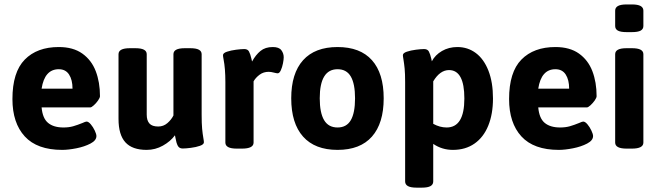

<svg xmlns="http://www.w3.org/2000/svg" viewBox="-20 -675 2999 874"><path d="M36.6 -224.1Q36.6 -346.7 92.8 -403.8Q148.9 -460.9 247.6 -460.9Q313 -460.9 354.7 -431.2Q396.5 -401.4 415.8 -351.1Q435.1 -300.8 435.1 -237.3Q435.1 -230 426.5 -217.8Q418 -205.6 407.2 -195.8Q396.5 -186 390.6 -186H169.4Q173.8 -136.2 199 -115.5Q224.1 -94.7 269 -94.7Q293.5 -94.7 313.2 -100.3Q333 -106 355.5 -115.2Q369.1 -121.6 374 -121.6Q382.8 -121.6 393.3 -109.1Q403.8 -96.7 411.4 -80.6Q418.9 -64.5 418.9 -55.7Q418.9 -35.6 391.8 -21.5Q364.7 -7.3 327.9 0Q291 7.3 263.2 7.3Q148.9 7.3 92.8 -54Q36.6 -115.2 36.6 -224.1ZM310.1 -271.5Q310.1 -311.5 294.4 -335.7Q278.8 -359.9 247.6 -359.9Q183.1 -359.9 169.4 -271.5Z M519.5 -133.8V-428.2Q519.5 -441.9 532.2 -448.7Q544.9 -455.6 571.8 -455.6H595.7Q622.6 -455.6 635.3 -448.7Q647.9 -441.9 647.9 -428.2V-153.3Q647.9 -126.5 660.2 -112.8Q672.4 -99.1 700.2 -99.1Q724.1 -99.1 741.9 -114.5Q759.8 -129.9 769.5 -149.4V-428.2Q769.5 -441.9 782.2 -448.7Q794.9 -455.6 821.8 -455.6H845.7Q872.6 -455.6 885.3 -448.7Q897.9 -441.9 897.9 -428.2V-153.3Q897.9 -112.3 900.1 -89.1Q902.3 -65.9 905.8 -45.9Q908.2 -32.7 908.2 -27.3Q908.2 -17.6 890.1 -11.2Q872.1 -4.9 848.9 -2Q825.7 1 811.5 1Q795.9 1 789.3 -11.5Q782.7 -23.9 778.8 -46.9L776.4 -59.1Q755.9 -31.2 721.4 -12Q687 7.3 647.5 7.3Q582 7.3 550.8 -27.1Q519.5 -61.5 519.5 -133.8Z M1005.9 -25.9V-301.3Q1005.9 -363.8 997.6 -405.3Q995.1 -418.5 995.1 -423.8Q995.1 -433.6 1013.4 -439.7Q1031.7 -445.8 1054.9 -448.7Q1078.1 -451.7 1092.3 -451.7Q1107.4 -451.7 1113.5 -440.4Q1119.6 -429.2 1124.5 -407.7L1127.4 -395Q1144 -425.3 1165.8 -443.1Q1187.5 -460.9 1221.7 -460.9Q1250 -460.9 1260.7 -446.5Q1271.5 -432.1 1271.5 -414.1Q1271.5 -404.3 1268.1 -386.5Q1264.6 -368.7 1258.3 -355Q1252 -341.3 1244.1 -341.3Q1238.8 -341.3 1228 -344.2Q1213.4 -348.1 1203.1 -348.1Q1179.2 -348.1 1161.4 -334.7Q1143.6 -321.3 1134.3 -304.7V-25.9Q1134.3 1.5 1081.5 1.5H1057.6Q1005.9 1.5 1005.9 -25.9Z M1305.7 -227.5Q1305.7 -340.8 1359.6 -400.9Q1413.6 -460.9 1516.6 -460.9Q1619.6 -460.9 1673.1 -401.1Q1726.6 -341.3 1726.6 -227.5Q1726.6 -113.8 1673.1 -53.2Q1619.6 7.3 1516.6 7.3Q1413.6 7.3 1359.6 -53.2Q1305.7 -113.8 1305.7 -227.5ZM1596.2 -227.5Q1596.2 -293.5 1576.9 -326.7Q1557.6 -359.9 1516.6 -359.9Q1435.5 -359.9 1435.5 -227.5Q1435.5 -161.6 1455.3 -128.2Q1475.1 -94.7 1516.6 -94.7Q1557.6 -94.7 1576.9 -127.9Q1596.2 -161.1 1596.2 -227.5Z M1824.2 150.9V-301.3Q1824.2 -340.3 1822 -362.5Q1819.8 -384.8 1816.4 -405.3Q1814 -418.5 1814 -423.8Q1814 -433.6 1832 -439.7Q1850.1 -445.8 1873.3 -448.7Q1896.5 -451.7 1910.6 -451.7Q1926.3 -451.7 1932.4 -440.2Q1938.5 -428.7 1943.4 -407.2L1945.8 -396Q1960.9 -424.8 1991.9 -442.9Q2022.9 -460.9 2062 -460.9Q2109.4 -460.9 2146 -433.6Q2182.6 -406.2 2203.4 -353.3Q2224.1 -300.3 2224.1 -226.6Q2224.1 -155.8 2202.6 -103Q2181.2 -50.3 2140.1 -21.5Q2099.1 7.3 2041.5 7.3Q1992.2 7.3 1952.1 -20V150.9Q1952.1 165 1939.7 172.1Q1927.2 179.2 1900.4 179.2H1876.5Q1849.6 179.2 1836.9 172.1Q1824.2 165 1824.2 150.9ZM2093.8 -226.6Q2093.8 -356 2023.9 -356Q1982.9 -356 1952.1 -304.7V-111.3Q1982.4 -94.7 2013.2 -94.7Q2093.8 -94.7 2093.8 -226.6Z M2297.4 -224.1Q2297.4 -346.7 2353.5 -403.8Q2409.7 -460.9 2508.3 -460.9Q2573.7 -460.9 2615.5 -431.2Q2657.2 -401.4 2676.5 -351.1Q2695.8 -300.8 2695.8 -237.3Q2695.8 -230 2687.3 -217.8Q2678.7 -205.6 2668 -195.8Q2657.2 -186 2651.4 -186H2430.2Q2434.6 -136.2 2459.7 -115.5Q2484.9 -94.7 2529.8 -94.7Q2554.2 -94.7 2574 -100.3Q2593.8 -106 2616.2 -115.2Q2629.9 -121.6 2634.8 -121.6Q2643.6 -121.6 2654.1 -109.1Q2664.6 -96.7 2672.1 -80.6Q2679.7 -64.5 2679.7 -55.7Q2679.7 -35.6 2652.6 -21.5Q2625.5 -7.3 2588.6 0Q2551.8 7.3 2523.9 7.3Q2409.7 7.3 2353.5 -54Q2297.4 -115.2 2297.4 -224.1ZM2570.8 -271.5Q2570.8 -311.5 2555.2 -335.7Q2539.6 -359.9 2508.3 -359.9Q2443.8 -359.9 2430.2 -271.5Z M2780.3 -556.6V-626.5Q2780.3 -640.6 2793 -647.7Q2805.7 -654.8 2832.5 -654.8H2856.4Q2883.3 -654.8 2896 -647.7Q2908.7 -640.6 2908.7 -626.5V-556.6Q2908.7 -542.5 2896.2 -535.6Q2883.8 -528.8 2856.4 -528.8H2832.5Q2805.2 -528.8 2792.7 -535.6Q2780.3 -542.5 2780.3 -556.6ZM2780.3 -25.9V-428.2Q2780.3 -441.9 2793 -448.7Q2805.7 -455.6 2832.5 -455.6H2856.4Q2883.3 -455.6 2896 -448.7Q2908.7 -441.9 2908.7 -428.2V-25.9Q2908.7 1.5 2856.4 1.5H2832.5Q2780.3 1.5 2780.3 -25.9Z"/></svg>

Font: Jaldi
Style: Bold
Weight: 400
Designer: Pablo Cosgaya and Nicolas Silva
Foundry: Omnibus-Type
Version: Version 1.007